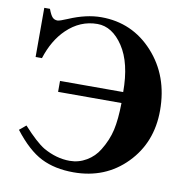

<svg xmlns="http://www.w3.org/2000/svg" viewBox="-80 -768 844 865"><g transform="rotate(10 342.5 -336.0)"><path d="M181 -376H470Q470 -509 420.5 -583.5Q371 -658 303 -658Q224 -658 163 -599Q110 -548 83 -463H54V-688H80Q90 -661 99 -651.5Q108 -642 122 -642Q132 -642 167 -657Q246 -691 315 -691Q457 -691 552.5 -586Q648 -481 648 -323Q648 -176 552.5 -78.5Q457 19 312 19Q226 19 163.5 -12.5Q101 -44 37 -127L67 -152Q128 -85 165 -63Q225 -29 286 -29Q327 -29 362.5 -50Q398 -71 419 -106Q448 -153 459 -202Q470 -251 471 -326H181Z"/></g></svg>

Font: STIX
Style: Bold
Weight: 700
Designer: MicroPress Inc., with final additions and corrections provided by Coen Hoffman, Elsevier (retired)
Version: Version 1.1.1